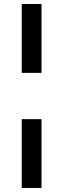

<svg xmlns="http://www.w3.org/2000/svg" viewBox="-20 -828 317 962"><path d="M88.9 -808.1H188V-462.9H88.9ZM88.9 -231H188V113.8H88.9Z"/></svg>

Font: Montserrat-Arabic Medium
Style: Regular
Weight: 500
Designer: Mohamed Gaber
Foundry: Kief Type Foundry
Version: Version 5.008;PS 005.008;hotconv 1.0.88;makeotf.lib2.5.64775